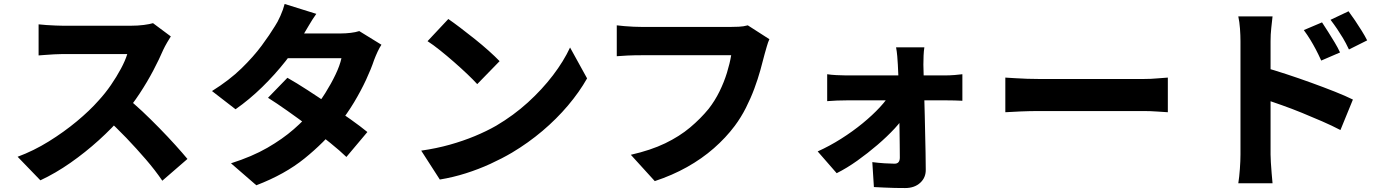

<svg xmlns="http://www.w3.org/2000/svg" viewBox="-20 -864 7010 970"><path d="M843 -680Q837 -671 825 -650.5Q813 -630 805 -613Q785 -566 754.5 -508Q724 -450 685.5 -391.5Q647 -333 603 -282Q547 -217 479 -155.5Q411 -94 336 -41.5Q261 11 184 47L69 -72Q150 -102 226.5 -149.5Q303 -197 368 -251Q433 -305 478 -356Q512 -393 540.5 -434.5Q569 -476 591 -517Q613 -558 623 -591Q613 -591 587.5 -591Q562 -591 529.5 -591Q497 -591 461.5 -591Q426 -591 393 -591Q360 -591 334.5 -591Q309 -591 298 -591Q277 -591 253 -589.5Q229 -588 208 -586.5Q187 -585 175 -584V-741Q191 -739 214.5 -737.5Q238 -736 261 -735Q284 -734 298 -734Q312 -734 339.5 -734Q367 -734 401.5 -734Q436 -734 473 -734Q510 -734 544 -734Q578 -734 604 -734Q630 -734 641 -734Q677 -734 707 -738Q737 -742 753 -747ZM616 -373Q655 -343 698.5 -302Q742 -261 785.5 -216.5Q829 -172 866 -131Q903 -90 927 -61L800 49Q764 -4 717 -58.5Q670 -113 618 -167.5Q566 -222 512 -270Z M1432 -471Q1478 -445 1533.5 -409Q1589 -373 1645.5 -334.5Q1702 -296 1752 -260.5Q1802 -225 1836 -197L1730 -71Q1698 -102 1648.5 -142Q1599 -182 1542.5 -224Q1486 -266 1431.5 -304.5Q1377 -343 1334 -370ZM1907 -638Q1897 -623 1887.5 -602.5Q1878 -582 1870 -561Q1855 -516 1829.5 -461Q1804 -406 1769 -347.5Q1734 -289 1689 -233Q1618 -144 1518.5 -63.5Q1419 17 1275 72L1147 -39Q1254 -73 1331 -117.5Q1408 -162 1464 -211Q1520 -260 1561 -309Q1594 -347 1623.5 -394Q1653 -441 1675 -487Q1697 -533 1705 -570H1376L1426 -695H1702Q1726 -695 1751.5 -698Q1777 -701 1795 -707ZM1578 -794Q1558 -766 1539.5 -734Q1521 -702 1511 -686Q1477 -624 1423 -555.5Q1369 -487 1304.5 -424Q1240 -361 1170 -312L1051 -404Q1139 -459 1200 -518.5Q1261 -578 1302 -633.5Q1343 -689 1369 -732Q1382 -751 1396.5 -783.5Q1411 -816 1418 -844Z M2245 -768Q2271 -750 2306 -723.5Q2341 -697 2378.5 -667Q2416 -637 2449 -607.5Q2482 -578 2504 -555L2391 -439Q2371 -461 2340.5 -490Q2310 -519 2274 -550.5Q2238 -582 2203 -610Q2168 -638 2140 -656ZM2108 -103Q2185 -114 2252.5 -133Q2320 -152 2379 -176.5Q2438 -201 2487 -229Q2575 -281 2647 -346.5Q2719 -412 2773.5 -483.5Q2828 -555 2860 -624L2946 -468Q2907 -399 2849.5 -331Q2792 -263 2720.5 -202.5Q2649 -142 2567 -93Q2516 -63 2457 -36Q2398 -9 2333.5 11.5Q2269 32 2202 43Z M3867 -666Q3860 -651 3854 -629.5Q3848 -608 3843 -591Q3834 -555 3821.5 -510Q3809 -465 3791 -416.5Q3773 -368 3748.5 -319.5Q3724 -271 3692 -228Q3647 -168 3586.5 -115Q3526 -62 3451 -20Q3376 22 3288 51L3167 -82Q3268 -105 3340.5 -140Q3413 -175 3466.5 -220Q3520 -265 3560 -314Q3592 -355 3615 -402Q3638 -449 3652.5 -496Q3667 -543 3674 -585Q3659 -585 3625 -585Q3591 -585 3547 -585Q3503 -585 3454.5 -585Q3406 -585 3360 -585Q3314 -585 3277 -585Q3240 -585 3221 -585Q3185 -585 3150.5 -583.5Q3116 -582 3096 -580V-736Q3112 -734 3134.5 -732Q3157 -730 3181 -729Q3205 -728 3221 -728Q3238 -728 3267.5 -728Q3297 -728 3334.5 -728Q3372 -728 3413.5 -728Q3455 -728 3495.5 -728Q3536 -728 3571.5 -728Q3607 -728 3633.5 -728Q3660 -728 3673 -728Q3689 -728 3712.5 -729Q3736 -730 3758 -736Z M4650 -625Q4647 -607 4646 -583Q4645 -559 4645 -537Q4646 -502 4647 -460Q4648 -418 4649.5 -372.5Q4651 -327 4652 -279.5Q4653 -232 4654 -185.5Q4655 -139 4656 -94Q4657 -49 4657 -8Q4658 33 4629 59.5Q4600 86 4553 86Q4529 86 4500.5 85.5Q4472 85 4445.5 83.5Q4419 82 4395 81L4387 -45Q4417 -41 4449 -39Q4481 -37 4499 -37Q4513 -37 4519.5 -45Q4526 -53 4526 -68Q4526 -96 4525.5 -131.5Q4525 -167 4524.5 -207.5Q4524 -248 4523 -290.5Q4522 -333 4521.5 -376.5Q4521 -420 4519.5 -461Q4518 -502 4516 -537Q4515 -556 4513 -580Q4511 -604 4507 -625ZM4159 -489Q4177 -486 4205.5 -484.5Q4234 -483 4254 -483Q4267 -483 4298.5 -483Q4330 -483 4373 -483Q4416 -483 4464.5 -483Q4513 -483 4561 -483Q4609 -483 4650 -483Q4691 -483 4719.5 -483Q4748 -483 4756 -483Q4777 -483 4803 -485Q4829 -487 4842 -489V-355Q4824 -356 4801.5 -356.5Q4779 -357 4763 -357Q4756 -357 4728 -357Q4700 -357 4657.5 -357Q4615 -357 4566 -357Q4517 -357 4466.5 -357Q4416 -357 4372.5 -357Q4329 -357 4298 -357Q4267 -357 4258 -357Q4236 -357 4208.5 -356Q4181 -355 4159 -353ZM4111 -99Q4171 -126 4229.5 -163Q4288 -200 4338 -241Q4388 -282 4425.5 -322.5Q4463 -363 4483 -399L4555 -398L4557 -291Q4538 -256 4500 -215Q4462 -174 4413 -132Q4364 -90 4311.5 -52.5Q4259 -15 4207 11Z M5059 -472Q5078 -471 5108 -469Q5138 -467 5169.5 -466Q5201 -465 5226 -465Q5254 -465 5291.5 -465Q5329 -465 5372.5 -465Q5416 -465 5461.5 -465Q5507 -465 5551.5 -465Q5596 -465 5636 -465Q5676 -465 5708 -465Q5740 -465 5760 -465Q5795 -465 5827 -468Q5859 -471 5880 -472V-297Q5862 -298 5826.5 -300.5Q5791 -303 5760 -303Q5740 -303 5707.5 -303Q5675 -303 5635 -303Q5595 -303 5550.5 -303Q5506 -303 5460.5 -303Q5415 -303 5372 -303Q5329 -303 5291 -303Q5253 -303 5226 -303Q5183 -303 5136 -301Q5089 -299 5059 -297Z M6659 -751Q6673 -730 6690 -703Q6707 -676 6723 -649.5Q6739 -623 6750 -599L6655 -558Q6640 -591 6627 -615.5Q6614 -640 6600 -663Q6586 -686 6567 -712ZM6793 -807Q6808 -787 6825.5 -761Q6843 -735 6859.5 -708.5Q6876 -682 6887 -660L6795 -614Q6779 -648 6764.5 -672Q6750 -696 6735.5 -717.5Q6721 -739 6702 -764ZM6247 -83Q6247 -104 6247 -148Q6247 -192 6247 -249Q6247 -306 6247 -368.5Q6247 -431 6247 -488.5Q6247 -546 6247 -590.5Q6247 -635 6247 -656Q6247 -685 6244.5 -719.5Q6242 -754 6236 -781H6409Q6406 -754 6402.5 -722Q6399 -690 6399 -656Q6399 -632 6399 -586Q6399 -540 6399 -482.5Q6399 -425 6399 -364Q6399 -303 6399 -246.5Q6399 -190 6399 -146.5Q6399 -103 6399 -83Q6399 -70 6400.5 -43.5Q6402 -17 6404.5 11.5Q6407 40 6409 62H6236Q6241 31 6244 -11Q6247 -53 6247 -83ZM6366 -524Q6416 -510 6478.5 -489.5Q6541 -469 6604.5 -446Q6668 -423 6723.5 -401Q6779 -379 6815 -361L6752 -207Q6710 -229 6659.5 -251Q6609 -273 6557.5 -294Q6506 -315 6456.5 -332.5Q6407 -350 6366 -364Z"/></svg>

Font: Noto Sans JP Thin ExtraBold
Style: Regular
Weight: 800
Version: Version 2.004-H2;hotconv 1.0.118;makeotfexe 2.5.65603